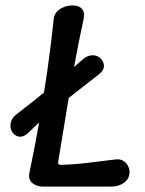

<svg xmlns="http://www.w3.org/2000/svg" viewBox="-20 -687 533 707"><path d="M287 -470Q303 -484 322 -483.5Q341 -483 352 -470L353 -469Q364 -456 362.5 -441Q361 -426 344 -413Q274 -359 206 -305Q138 -251 83 -197Q68 -183 53.5 -183.5Q39 -184 28 -197L27 -198Q16 -212 19 -231.5Q22 -251 38 -264Q109 -318 167 -367Q225 -416 287 -470ZM138 0Q123 0 110 -6Q97 -12 91 -23Q85 -34 88 -49Q108 -144 124.5 -239Q141 -334 154.5 -428.5Q168 -523 178 -618Q180 -634 190 -644.5Q200 -655 215.5 -661Q231 -667 246 -667Q271 -667 282 -654Q293 -641 288 -618Q269 -530 253 -442Q237 -354 223 -266Q209 -178 194 -90Q193 -86 195.5 -83Q198 -80 202 -80Q252 -81 304 -87.5Q356 -94 406 -100Q424 -102 436 -93.5Q448 -85 453.5 -71.5Q459 -58 456 -44Q454 -31 445 -21.5Q436 -12 422 -6Q408 0 390 0Z"/></svg>

Font: Winky Sans
Style: Italic
Weight: 400
Italic angle: -8.97852°
Designer: Simon Atzbach
Foundry: typofactur
Version: Version 1.205